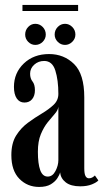

<svg xmlns="http://www.w3.org/2000/svg" viewBox="-20 -747 422 778"><path d="M138.5 10.5Q91 10.5 58.5 -22.5Q26 -55.5 26 -118.5Q26 -166.5 45.2 -197.5Q64.5 -228.5 93 -249.5Q121.5 -270.5 149.8 -287.2Q178 -304 197.2 -322.2Q216.5 -340.5 216.5 -366.5Q216.5 -422.5 204.2 -461.2Q192 -500 159 -500Q135.5 -500 118.8 -485Q102 -470 102 -448.5Q102 -429 111.8 -416.8Q121.5 -404.5 121.5 -381.5Q121.5 -359 110.2 -345.2Q99 -331.5 79 -331.5Q59 -331.5 47.8 -348.2Q36.5 -365 36.5 -395Q36.5 -451.5 76.5 -489.8Q116.5 -528 179 -528Q239 -528 280.2 -487.5Q321.5 -447 321.5 -352.5V-65.5Q321.5 -42.5 326.5 -33.5Q331.5 -24.5 340.5 -24.5Q348.5 -24.5 355 -28.5Q361.5 -32.5 364.5 -36L378.5 -16Q372 -8 352.5 0Q333 8 305 8Q267 8 246.5 -8Q226 -24 223.5 -48.5Q221.5 -39 212.5 -25Q203.5 -11 185.8 -0.2Q168 10.5 138.5 10.5ZM173.5 -31.5Q193 -31.5 204.8 -54Q216.5 -76.5 216.5 -98V-314.5Q215 -300.5 202.2 -286Q189.5 -271.5 173.5 -251.8Q157.5 -232 145.5 -203.2Q133.5 -174.5 133.5 -132Q133.5 -83.5 143 -57.5Q152.5 -31.5 173.5 -31.5ZM243.5 -565Q226.5 -565 214 -577.5Q201.5 -590 201.5 -607Q201.5 -625 214 -637.8Q226.5 -650.5 243.5 -650.5Q260 -650.5 272.8 -637.8Q285.5 -625 285.5 -607Q285.5 -590 272.8 -577.5Q260 -565 243.5 -565ZM123 -565Q106.5 -565 94.2 -577.5Q82 -590 82 -607Q82 -625 94.2 -637.8Q106.5 -650.5 123 -650.5Q140.5 -650.5 153 -637.8Q165.5 -625 165.5 -607Q165.5 -590 153 -577.5Q140.5 -565 123 -565ZM71 -702.5V-727H296.5V-702.5Z"/></svg>

Font: Imbue 50pt SemiBold
Style: Regular
Weight: 600
Designer: Tyler Finck
Foundry: Etcetera Type Company
Version: Version 1.102; ttfautohint (v1.8.3)